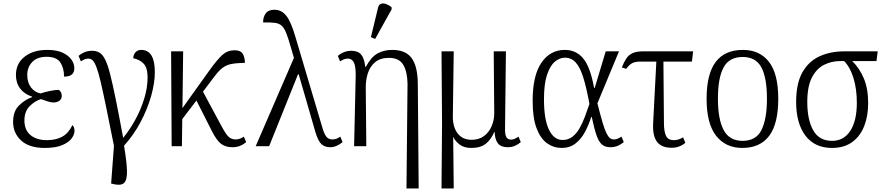

<svg xmlns="http://www.w3.org/2000/svg" viewBox="-20 -826 4998 1085"><path d="M233 10Q145 10 99.5 -32Q54 -74 54 -137Q54 -196 86.5 -229Q119 -262 161 -277V-280Q118 -294 94 -325.5Q70 -357 70 -402Q70 -467 119 -505.5Q168 -544 247 -544Q300 -544 333.5 -528.5Q367 -513 383.5 -489.5Q400 -466 400 -440Q400 -417 386 -405Q372 -393 342 -393Q342 -441 321 -473Q300 -505 243 -505Q190 -505 162 -475.5Q134 -446 134 -402Q134 -359 155.5 -331.5Q177 -304 209 -298Q237 -307 264.5 -312.5Q292 -318 313 -318Q329 -305 329 -284Q329 -267 316 -257Q303 -247 284 -247Q268 -247 251 -252.5Q234 -258 211 -266Q176 -255 147 -225.5Q118 -196 118 -145Q118 -91 152.5 -62.5Q187 -34 245 -34Q297 -34 332.5 -54Q368 -74 389 -119Q394 -115 397.5 -107Q401 -99 401 -86Q401 -66 385 -44Q369 -22 332 -6Q295 10 233 10Z M624 215 608 211 624 -2Q598 -132 580 -220Q562 -308 549 -363Q536 -418 525 -446.5Q514 -475 503.5 -485Q493 -495 479 -495Q460 -495 437 -479L424 -510Q440 -524 459 -531.5Q478 -539 500 -539Q524 -539 541.5 -529Q559 -519 573.5 -491Q588 -463 602 -408.5Q616 -354 634 -265.5Q652 -177 676 -47Q711 -89 743 -146.5Q775 -204 794.5 -267Q814 -330 814 -388Q814 -442 792.5 -465.5Q771 -489 733 -497Q734 -519 746.5 -531.5Q759 -544 778 -544Q855 -544 855 -418Q855 -357 834 -283Q813 -209 774 -135.5Q735 -62 681 -3Q696 87 697.5 138Q699 189 682.5 206.5Q666 224 624 215Z M950 0 947 -536H1015L1011 -215L1164 -429Q1208 -490 1237 -516Q1266 -542 1305 -542Q1340 -542 1352 -521.5Q1364 -501 1364 -471Q1317 -470 1288 -464.5Q1259 -459 1237.5 -442.5Q1216 -426 1192 -394L1127 -308L1233 -111Q1257 -66 1273 -52Q1289 -38 1311 -38Q1336 -38 1358 -54L1371 -23Q1337 6 1295 6Q1255 6 1229.5 -13Q1204 -32 1176 -88L1090 -258L1010 -153L1008 0Z M1425 0 1641 -499 1622 -564Q1608 -613 1597 -640.5Q1586 -668 1571.5 -681Q1557 -694 1532.5 -697Q1508 -700 1467 -699Q1466 -728 1481 -749.5Q1496 -771 1531 -771Q1570 -771 1597 -738Q1624 -705 1649 -619L1799 -114Q1811 -70 1824 -54Q1837 -38 1857 -38Q1872 -38 1882.5 -42.5Q1893 -47 1903 -54L1916 -23Q1902 -11 1883.5 -2.5Q1865 6 1846 6Q1813 6 1794.5 -13.5Q1776 -33 1762 -81L1668 -406H1664L1501 0Z M2277 239 2283 -352Q2282 -420 2259 -459.5Q2236 -499 2178 -499Q2130 -499 2101 -475.5Q2072 -452 2059 -413Q2046 -374 2047 -326L2050 0H1981L1990 -397Q1991 -452 1979.5 -473.5Q1968 -495 1946 -495Q1937 -495 1926 -491.5Q1915 -488 1902 -479L1889 -510Q1923 -539 1966 -539Q2003 -539 2021 -517.5Q2039 -496 2044 -449H2048Q2077 -504 2113.5 -524Q2150 -544 2196 -544Q2272 -544 2306 -498Q2340 -452 2341 -354L2346 239ZM2100 -606 2076 -616 2116 -781Q2120 -800 2133 -804.5Q2146 -809 2162.5 -803Q2179 -797 2193 -785V-773Z M2475 239 2478 -131 2475 -536H2544L2539 -164Q2539 -130 2550 -101Q2561 -72 2584.5 -54Q2608 -36 2645 -36Q2687 -36 2715.5 -57.5Q2744 -79 2758.5 -113.5Q2773 -148 2773 -186L2770 -536H2839L2834 -103Q2833 -67 2841 -52Q2849 -37 2869 -37Q2886 -37 2910 -54L2923 -23Q2907 -9 2889 -1.5Q2871 6 2849 6Q2811 6 2794 -15.5Q2777 -37 2775 -80H2773Q2755 -37 2725 -13.5Q2695 10 2644 10Q2602 10 2577.5 -9Q2553 -28 2542 -51H2541L2544 239Z M3154 10Q3109 10 3072 -16Q3035 -42 3012.5 -100.5Q2990 -159 2990 -256Q2990 -399 3039.5 -471.5Q3089 -544 3172 -544Q3236 -544 3276 -495.5Q3316 -447 3337 -330H3341L3403 -536H3478L3356 -242Q3373 -175 3385 -134Q3397 -93 3407.5 -72.5Q3418 -52 3427.5 -45Q3437 -38 3449 -38Q3460 -38 3471 -42.5Q3482 -47 3492 -54L3505 -23Q3491 -11 3472 -2.5Q3453 6 3429 6Q3400 6 3382 -9Q3364 -24 3351 -61.5Q3338 -99 3324 -165H3321Q3307 -120 3285.5 -80Q3264 -40 3232 -15Q3200 10 3154 10ZM3159 -35Q3191 -35 3214.5 -53Q3238 -71 3255 -101Q3272 -131 3285.5 -167Q3299 -203 3311 -239Q3294 -331 3276 -388.5Q3258 -446 3233.5 -473Q3209 -500 3172 -500Q3142 -500 3115 -477Q3088 -454 3071 -402.5Q3054 -351 3054 -265Q3054 -152 3082 -93.5Q3110 -35 3159 -35Z M3775 9Q3718 9 3692.5 -25Q3667 -59 3671 -131L3689 -478H3598Q3570 -478 3552.5 -469Q3535 -460 3519 -437L3494 -445Q3506 -475 3519 -495Q3532 -515 3554.5 -525.5Q3577 -536 3618 -536H3897L3890 -478H3729L3732 -128Q3732 -86 3743 -60Q3754 -34 3788 -34Q3815 -34 3840 -50L3853 -19Q3838 -6 3818.5 1.5Q3799 9 3775 9Z M4175 10Q4081 10 4027 -58.5Q3973 -127 3973 -268Q3973 -408 4024.5 -476Q4076 -544 4178 -544Q4273 -544 4325.5 -476.5Q4378 -409 4378 -268Q4378 -126 4326.5 -58Q4275 10 4175 10ZM4176 -30Q4253 -30 4283.5 -92Q4314 -154 4314 -268Q4314 -387 4282.5 -445.5Q4251 -504 4177 -504Q4101 -504 4069 -445Q4037 -386 4037 -268Q4037 -152 4069.5 -91Q4102 -30 4176 -30Z M4682 10Q4584 10 4531.5 -59.5Q4479 -129 4479 -250Q4479 -354 4514 -416.5Q4549 -479 4610.5 -507.5Q4672 -536 4754 -536H4940L4933 -481H4796Q4837 -441 4861.5 -383Q4886 -325 4886 -243Q4886 -170 4863.5 -113Q4841 -56 4795.5 -23Q4750 10 4682 10ZM4682 -30Q4748 -30 4785 -86.5Q4822 -143 4822 -245Q4822 -323 4803 -385Q4784 -447 4750 -481H4729Q4679 -481 4636.5 -459.5Q4594 -438 4568 -387.5Q4542 -337 4542 -250Q4542 -149 4575.5 -89.5Q4609 -30 4682 -30Z"/></svg>

Font: Noto Serif SemiCondensed Light
Style: Regular
Weight: 300
Width: 4
Designer: Monotype Design Team
Foundry: Monotype Imaging Inc.
Version: Version 2.013